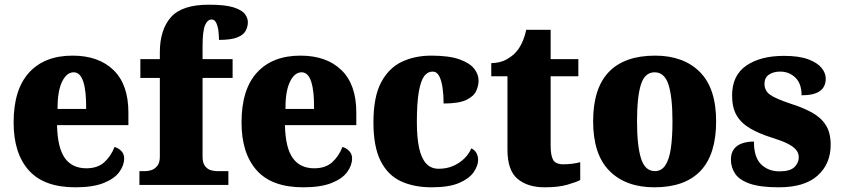

<svg xmlns="http://www.w3.org/2000/svg" viewBox="-20 -788 3582 818"><path d="M301 10Q167 10 102.5 -62.5Q38 -135 38 -266Q38 -407 104 -479Q170 -551 289 -551Q400 -551 463.5 -489.5Q527 -428 527 -309V-255H223Q225 -159 256 -115Q287 -71 348 -71Q396 -71 424.5 -97Q453 -123 468 -162Q485 -157 497 -144.5Q509 -132 509 -113Q509 -84 488.5 -55.5Q468 -27 422 -8.5Q376 10 301 10ZM347 -324Q348 -399 335 -439.5Q322 -480 294 -480Q264 -480 244.5 -440Q225 -400 225 -324Z M574 0V-59H601Q610 -59 624 -63Q638 -67 649.5 -80.5Q661 -94 661 -120V-456H578V-536H661V-565Q661 -661 708 -714.5Q755 -768 870 -768Q940 -768 975.5 -756.5Q1011 -745 1023.5 -728Q1036 -711 1036 -694Q1036 -674 1026.5 -656.5Q1017 -639 990.5 -628.5Q964 -618 913 -618Q913 -632 911 -652.5Q909 -673 902 -689Q895 -705 882 -705Q864 -705 853.5 -680.5Q843 -656 843 -589V-536H971V-456H843V-120Q843 -94 853.5 -80.5Q864 -67 878 -63Q892 -59 902 -59H953V0Z M1272 10Q1138 10 1073.5 -62.5Q1009 -135 1009 -266Q1009 -407 1075 -479Q1141 -551 1260 -551Q1371 -551 1434.5 -489.5Q1498 -428 1498 -309V-255H1194Q1196 -159 1227 -115Q1258 -71 1319 -71Q1367 -71 1395.5 -97Q1424 -123 1439 -162Q1456 -157 1468 -144.5Q1480 -132 1480 -113Q1480 -84 1459.5 -55.5Q1439 -27 1393 -8.5Q1347 10 1272 10ZM1318 -324Q1319 -399 1306 -439.5Q1293 -480 1265 -480Q1235 -480 1215.5 -440Q1196 -400 1196 -324Z M1819 10Q1744 10 1688.5 -15.5Q1633 -41 1602 -101.5Q1571 -162 1571 -267Q1571 -376 1604 -437.5Q1637 -499 1692.5 -525Q1748 -551 1817 -551Q1894 -551 1938 -535Q1982 -519 2000.5 -495Q2019 -471 2019 -444Q2019 -424 2009 -401Q1999 -378 1967 -362.5Q1935 -347 1870 -347Q1870 -383 1865.5 -414Q1861 -445 1851 -464Q1841 -483 1823 -483Q1802 -483 1787.5 -464Q1773 -445 1764.5 -398Q1756 -351 1756 -268Q1756 -202 1765.5 -158Q1775 -114 1795.5 -91.5Q1816 -69 1849 -69Q1883 -69 1910.5 -81Q1938 -93 1958 -112.5Q1978 -132 1988 -156Q2003 -149 2010 -135.5Q2017 -122 2017 -107Q2017 -82 1998 -54.5Q1979 -27 1936 -8.5Q1893 10 1819 10Z M2300 10Q2228 10 2185 -26Q2142 -62 2142 -150V-463H2073V-519Q2113 -520 2139.5 -535.5Q2166 -551 2179 -567Q2192 -581 2203.5 -605Q2215 -629 2222 -661H2326V-536H2444V-463H2326V-167Q2326 -126 2336.5 -107Q2347 -88 2381 -88Q2400 -88 2418.5 -90.5Q2437 -93 2452 -97V-21Q2435 -12 2397 -1Q2359 10 2300 10Z M2768 10Q2646 10 2576.5 -60Q2507 -130 2507 -271Q2507 -412 2574 -481.5Q2641 -551 2771 -551Q2892 -551 2961.5 -481.5Q3031 -412 3031 -271Q3031 -130 2964.5 -60Q2898 10 2768 10ZM2770 -59Q2798 -59 2814.5 -83.5Q2831 -108 2838 -155Q2845 -202 2845 -271Q2845 -375 2828 -427.5Q2811 -480 2769 -480Q2727 -480 2710.5 -427.5Q2694 -375 2694 -271Q2694 -167 2711 -113Q2728 -59 2770 -59Z M3298 10Q3219 10 3174.5 -5.5Q3130 -21 3112 -48Q3094 -75 3094 -108Q3094 -136 3107 -153Q3120 -170 3142.5 -177.5Q3165 -185 3192 -185Q3192 -118 3222.5 -88Q3253 -58 3301 -58Q3346 -58 3364.5 -76Q3383 -94 3383 -118Q3383 -137 3370.5 -151Q3358 -165 3333.5 -177Q3309 -189 3270 -201Q3213 -219 3175 -241.5Q3137 -264 3118 -297Q3099 -330 3099 -381Q3099 -467 3159.5 -508.5Q3220 -550 3320 -550Q3384 -550 3423 -535.5Q3462 -521 3480 -499Q3498 -477 3498 -453Q3498 -418 3473 -400Q3448 -382 3395 -382Q3395 -432 3368.5 -457.5Q3342 -483 3304 -483Q3275 -483 3256 -470Q3237 -457 3237 -431Q3237 -402 3260 -385Q3283 -368 3349 -346Q3400 -330 3438.5 -309Q3477 -288 3498 -255.5Q3519 -223 3519 -171Q3519 -90 3463.5 -40Q3408 10 3298 10Z"/></svg>

Font: Noto Serif Khmer SemiCondensed Black
Style: Regular
Weight: 900
Width: 4
Designer: Danh Hong and the Monotype Design Team
Foundry: Monotype Imaging Inc.
Version: Version 2.004